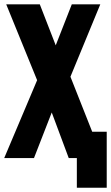

<svg xmlns="http://www.w3.org/2000/svg" viewBox="-20 -731 514 888"><path d="M307.6 -121.6V0H335.4V137.2H473.6V-121.6ZM-0.5 0H137.2L256.8 -307.1H277.3L443.8 -710.9H312L198.2 -420.4H177.2ZM8.8 -710.9 170.9 -313H181.2L297.9 0H454.6L289.6 -417H278.3L164.1 -710.9Z"/></svg>

Font: Roboto Flex
Style: wght 700 wdth 25 opsz 34 GRAD 0.00 slnt 0.00 XTRA 468 XOPQ 96 YOPQ 79 YTLC 514 YTUC 712 YTAS 750 YTDE -203.00 YTFI 738
Weight: 700
Width: 1
Designer: Berlow after Robertson
Foundry: Google
Version: Version 3.100